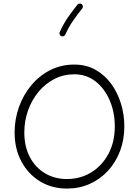

<svg xmlns="http://www.w3.org/2000/svg" viewBox="-20 -1052 785 1091"><path d="M360.4 19.5Q274.4 19.5 207.3 -21.5Q140.1 -62.5 101.6 -134.5Q63 -206.5 63 -299.3Q63 -374 87.6 -443.4Q112.3 -512.7 157.5 -567.1Q202.6 -621.6 264.9 -653.3Q327.1 -685.1 402.3 -685.1Q470.2 -685.1 522.9 -655.3Q575.7 -625.5 612.1 -575.4Q648.4 -525.4 667.5 -462.6Q686.5 -399.9 686.5 -334Q686.5 -258.3 662.1 -193.8Q637.7 -129.4 593.5 -81.5Q549.3 -33.7 490 -7.1Q430.7 19.5 360.4 19.5ZM360.4 -34.7Q437.5 -34.7 499 -72.8Q560.5 -110.8 596.4 -178.2Q632.3 -245.6 632.3 -334Q632.3 -414.1 603.5 -481.4Q574.7 -548.8 522.9 -589.4Q471.2 -629.9 402.3 -629.9Q341.8 -629.9 289.8 -603.5Q237.8 -577.1 199.5 -531Q161.1 -484.9 139.6 -425.3Q118.2 -365.7 118.2 -299.3Q118.2 -219.2 149.4 -159.7Q180.7 -100.1 235.6 -67.4Q290.5 -34.7 360.4 -34.7ZM444.3 -1028.3Q449.7 -1023.9 450.7 -1016.6Q451.7 -1009.3 447.3 -1003.9Q419.9 -969.7 395.8 -935.3Q371.6 -900.9 351.1 -855.5Q348.1 -849.1 341.3 -846.4Q334.5 -843.8 328.1 -846.7Q321.8 -849.1 319.1 -856.2Q316.4 -863.3 319.3 -869.6Q341.3 -918 366.9 -954.6Q392.6 -991.2 419.9 -1025.4Q424.3 -1030.8 431.9 -1031.7Q439.5 -1032.7 444.3 -1028.3Z"/></svg>

Font: Mikhak-FD Light
Style: Regular
Weight: 300
Designer: Amin Abedi
Version: Version 3.2